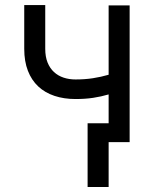

<svg xmlns="http://www.w3.org/2000/svg" viewBox="-20 -567 614 766"><path d="M497.2 0H413.4V179H329.5V-75.3H413.4V-190.3Q383.5 -181.5 351.7 -176.7Q320 -171.9 281.2 -171.9Q235.1 -171.9 197.3 -184.5Q159.4 -197.1 132.6 -222.1Q105.8 -247.2 91.3 -284.6Q76.7 -322.1 76.7 -372.2V-546.9H160.5V-372.2Q160.5 -340.9 169.7 -317.8Q179 -294.7 195.3 -279.7Q211.6 -264.6 233.7 -257.3Q255.7 -250 281.2 -250Q318.9 -250 350.9 -255Q382.8 -259.9 413.4 -268.8V-545.5H497.2Z"/></svg>

Font: Fast_Sans-Dotted
Style: Regular
Weight: 400
Version: Version 3.018